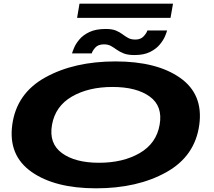

<svg xmlns="http://www.w3.org/2000/svg" viewBox="-20 -1014 1159 1041"><path d="M501 7Q277.5 7 150.8 -82.2Q24 -171.5 46.5 -337.5Q69.5 -508 226 -594.5Q382.5 -681 606.2 -681Q830 -681 956.5 -592Q1083 -503 1060.5 -337.5Q1037.5 -167 881.2 -80Q725 7 501 7ZM517 -131.5Q647 -131.5 737.5 -184Q828 -236.5 845.5 -337.5Q863.5 -438.5 791.8 -490.5Q720 -542.5 590 -542.5Q460 -542.5 370 -490.5Q280 -438.5 262 -337.5Q244 -236.5 315.8 -184Q387.5 -131.5 517 -131.5ZM709 -715.5Q673.5 -715.5 651.2 -724.2Q629 -733 613 -744.5Q597 -756 581.5 -764.8Q566 -773.5 543.5 -773.5Q512 -773.5 496.2 -755.5Q480.5 -737.5 477.5 -724.5H370.5Q373 -734 382 -755.5Q391 -777 410.8 -800.5Q430.5 -824 465.2 -840.5Q500 -857 553.5 -857Q588 -857 608.8 -848.2Q629.5 -839.5 644.2 -828.2Q659 -817 674.8 -808.2Q690.5 -799.5 714.5 -799.5Q743 -799.5 759.5 -817.8Q776 -836 779 -849H886Q884 -839.5 875 -818Q866 -796.5 846.5 -772.8Q827 -749 793.5 -732.2Q760 -715.5 709 -715.5ZM398 -917 411 -994H918L904.5 -917Z"/></svg>

Font: Anybody UltraExpanded Regular
Style: Bold Italic
Weight: 700
Width: 9
Italic angle: -10°
Designer: Tyler Finck
Foundry: Etcetera Type Company
Version: Version 1.010; ttfautohint (v1.8.3) -l 8 -r 50 -G 200 -x 14 